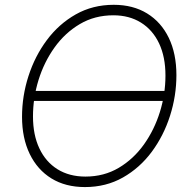

<svg xmlns="http://www.w3.org/2000/svg" viewBox="-20 -757 783 787"><path d="M662.1 -384.3 658.2 -343.3H109.4L113.3 -384.3ZM328.1 9.8Q248.5 9.8 190.9 -25.6Q133.3 -61 101.8 -126Q70.3 -190.9 70.3 -278.3Q70.3 -363.3 96.7 -445.1Q123 -526.9 172.1 -592.8Q221.2 -658.7 290.5 -698Q359.9 -737.3 446.3 -737.3Q525.4 -737.3 583 -701.9Q640.6 -666.5 671.9 -601.8Q703.1 -537.1 703.1 -449.2Q703.1 -364.3 677 -282.5Q650.9 -200.7 602.1 -134.8Q553.2 -68.8 483.9 -29.5Q414.6 9.8 328.1 9.8ZM330.1 -33.2Q406.2 -33.2 466.8 -69.1Q527.3 -105 570.1 -165Q612.8 -225.1 635.5 -298.3Q658.2 -371.6 658.2 -447.3Q658.2 -523.9 632.1 -579.1Q606 -634.3 557.9 -664.3Q509.8 -694.3 444.8 -694.3Q368.2 -694.3 307.4 -658.4Q246.6 -622.6 203.6 -562.5Q160.6 -502.4 137.9 -429Q115.2 -355.5 115.2 -279.8Q115.2 -204.1 141.4 -148.7Q167.5 -93.3 215.8 -63.2Q264.2 -33.2 330.1 -33.2Z"/></svg>

Font: Inter 18pt ExtraLight
Style: Italic
Weight: 250
Italic angle: -9.3988°
Designer: Rasmus Andersson
Foundry: rsms
Version: Version 4.001;git-66647c0bb